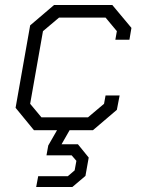

<svg xmlns="http://www.w3.org/2000/svg" viewBox="-20 -518 566 764"><path d="M439 -360 445 -394 400 -448H215L151 -394L100 -105L145 -51H330L394 -105L400 -138H456L445 -81L350 0H257L225 56H290L333 109L320 182L268 226H124L132 183H250L277 160L284 122L265 100H165L172 61L207 0H115L42 -89L100 -417L195 -498H427L503 -407L495 -360Z"/></svg>

Font: Chakra Petch Light
Style: Italic
Weight: 300
Italic angle: -10°
Designer: Katatrad Aksorn Co.,Ltd.
Foundry: Cadson Demak Co.,Ltd.
Version: Version 1.000; ttfautohint (v1.6)